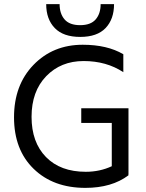

<svg xmlns="http://www.w3.org/2000/svg" viewBox="-20 -903 710 931"><path d="M533 -883Q533 -810 492 -767Q451 -724 369 -724Q287 -724 245.5 -767Q204 -810 204 -883H269Q269 -837 293 -809Q317 -781 368.5 -781Q420 -781 444 -809Q468 -837 468 -883ZM394 8Q238 8 143 -84.5Q48 -177 48 -334Q48 -491 142.5 -588.5Q237 -686 381 -686Q500 -686 578 -640V-553Q496 -607 385.5 -607Q275 -607 204 -533.5Q133 -460 133 -336.5Q133 -213 203 -141.5Q273 -70 396 -70Q464 -70 522 -97V-307H374V-378H603V-56H602L603 -53Q522 8 394 8Z"/></svg>

Font: Hind Kochi
Style: Regular
Weight: 400
Designer: Dhruvi Tolia
Foundry: Indian Type Foundry
Version: Version 0.702;PS 1.0;hotconv 1.0.81;makeotf.lib2.5.63406